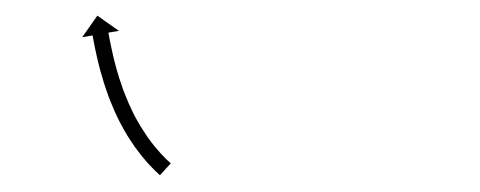

<svg xmlns="http://www.w3.org/2000/svg" viewBox="-20 -137 598 239"><path d="M177.4 79.6C178 80.1 178.6 80.6 179.1 81.1L192.6 66.3C192 65.8 191.5 65.4 191 64.9C191 64.9 191 64.9 191 64.9C191 64.9 191 64.9 191 64.9C189.5 63.6 188.1 62.2 186.6 60.8C186.6 60.8 186.7 60.8 186.7 60.8C186.7 60.8 186.7 60.9 186.7 60.9C184.5 58.7 182.4 56.4 180.2 54.1C180.2 54.1 180.3 54.2 180.3 54.2C180.3 54.2 180.3 54.3 180.3 54.3C177.6 51.3 175 48.2 172.4 45.1C172.4 45.1 172.4 45.2 172.5 45.2C172.5 45.2 172.5 45.3 172.5 45.3C169.5 41.6 166.7 37.8 163.9 33.9C163.9 33.9 163.9 34 163.9 34C164 34.1 164 34.1 164 34.1C161 29.7 158.1 25.3 155.3 20.8C155.3 20.8 155.3 20.9 155.3 20.9C155.4 21 155.4 21 155.4 21C152.5 16.2 149.8 11.2 147.1 6.3C147.1 6.3 147.2 6.3 147.2 6.4C147.2 6.4 147.2 6.5 147.2 6.5C144.6 1.3 142.2 -4 139.8 -9.2C139.8 -9.2 139.8 -9.2 139.8 -9.1C139.8 -9.1 139.9 -9.1 139.9 -9.1C137.6 -14.4 135.5 -19.7 133.4 -25.1C133.4 -25.1 133.5 -25 133.5 -25C133.5 -25 133.5 -24.9 133.5 -24.9C131.6 -30.1 129.8 -35.4 128.1 -40.7C128.1 -40.7 128.2 -40.6 128.2 -40.6C128.2 -40.6 128.2 -40.5 128.2 -40.5C126.7 -45.5 125.2 -50.4 123.9 -55.4C123.9 -55.4 123.9 -55.4 123.9 -55.4C123.9 -55.3 123.9 -55.3 123.9 -55.3C122.7 -59.8 121.6 -64.2 120.5 -68.7C120.5 -68.7 120.5 -68.7 120.6 -68.7C120.6 -68.7 120.6 -68.6 120.6 -68.6C119.7 -72.4 118.9 -76.2 118.1 -80C118.1 -80 118.1 -80 118.1 -80C118.1 -80 118.1 -80 118.1 -80C117.5 -82.9 116.9 -85.8 116.3 -88.8C116.3 -88.8 116.3 -88.7 116.3 -88.7C116.4 -88.7 116.4 -88.7 116.4 -88.7C116 -90.6 115.7 -92.5 115.3 -94.4L115.3 -94.4L115.3 -94.3C115.2 -95 115.1 -95.7 115 -96.4L128 -98.6L101.2 -117.5L82.3 -90.7L95.3 -92.9C95.4 -92.3 95.5 -91.6 95.6 -90.9L95.6 -90.9L95.6 -90.9C96 -88.9 96.3 -87 96.7 -85.1C96.7 -85.1 96.7 -85 96.7 -85C96.7 -85 96.7 -85 96.7 -85C97.3 -82 97.9 -79 98.5 -76C98.5 -76 98.5 -76 98.5 -75.9C98.5 -75.9 98.5 -75.9 98.5 -75.9C99.3 -72 100.2 -68.1 101.1 -64.2C101.1 -64.2 101.1 -64.2 101.1 -64.1C101.1 -64.1 101.1 -64.1 101.1 -64.1C102.2 -59.5 103.3 -54.8 104.6 -50.2C104.6 -50.2 104.6 -50.2 104.6 -50.2C104.6 -50.2 104.6 -50.1 104.6 -50.1C106 -45 107.5 -39.8 109.1 -34.7C109.1 -34.7 109.1 -34.7 109.1 -34.6C109.1 -34.6 109.1 -34.6 109.1 -34.6C110.9 -29.1 112.7 -23.6 114.7 -18.2C114.7 -18.2 114.7 -18.1 114.7 -18.1C114.7 -18 114.7 -18 114.7 -18C116.9 -12.4 119.1 -6.8 121.5 -1.3C121.5 -1.3 121.5 -1.2 121.5 -1.2C121.5 -1.1 121.5 -1.1 121.5 -1.1C124 4.5 126.6 10 129.3 15.4C129.3 15.4 129.4 15.5 129.4 15.5C129.4 15.6 129.5 15.6 129.5 15.6C132.2 20.9 135.1 26.1 138.2 31.2C138.2 31.2 138.2 31.2 138.2 31.3C138.3 31.3 138.3 31.4 138.3 31.4C141.3 36.2 144.4 40.9 147.6 45.5C147.6 45.5 147.6 45.5 147.6 45.6C147.7 45.6 147.7 45.7 147.7 45.7C150.7 49.8 153.7 53.8 156.9 57.8C156.9 57.8 156.9 57.8 157 57.9C157 57.9 157.1 57.9 157.1 57.9C159.8 61.3 162.6 64.5 165.5 67.7C165.5 67.7 165.6 67.7 165.6 67.8C165.6 67.8 165.7 67.8 165.7 67.8C167.9 70.3 170.3 72.7 172.6 75C172.6 75 172.7 75 172.7 75.1C172.7 75.1 172.7 75.1 172.7 75.1C174.3 76.6 175.8 78.1 177.4 79.6C177.4 79.6 177.4 79.6 177.4 79.6C177.4 79.6 177.4 79.6 177.4 79.6Z"/></svg>

Font: FRB American Cursive Just Arrows
Style: Bold Italic
Weight: 700
Italic angle: -25°
Version: Version 2.0;Modular Font Editor K font №1